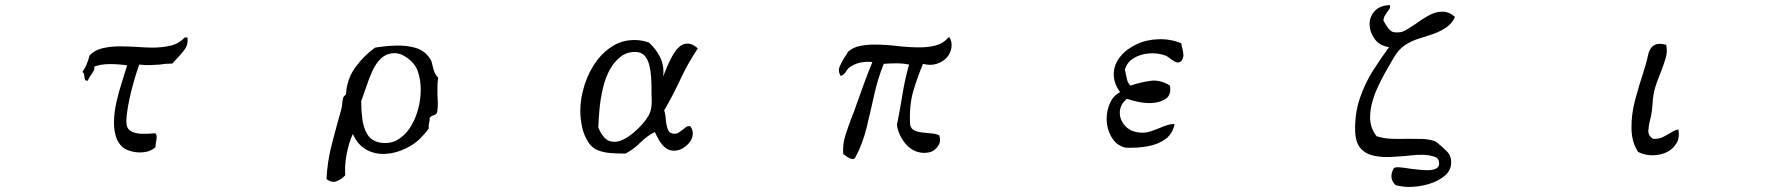

<svg xmlns="http://www.w3.org/2000/svg" viewBox="-20 -646 7040 758"><path d="M720 -498Q724 -470 707.5 -448.5Q691 -427 673 -409Q670 -405 666.5 -401.5Q663 -398 660 -395Q645 -395 633 -394Q621 -393 610 -391Q592 -390 574 -389Q556 -388 530 -391Q524 -376 515.5 -348.5Q507 -321 498.5 -287.5Q490 -254 484.5 -221.5Q479 -189 479 -165Q479 -140 495 -129.5Q511 -119 537.5 -118Q564 -117 594 -120Q599 -112 598.5 -103.5Q598 -95 596 -85Q595 -80 594.5 -75Q594 -70 594 -65Q576 -49 550.5 -45.5Q525 -42 501 -48Q477 -54 464 -65Q445 -82 437.5 -107Q430 -132 430 -161Q430 -200 439.5 -242Q449 -284 461.5 -322.5Q474 -361 482 -388Q449 -393 413.5 -393Q378 -393 352 -383Q354 -374 350.5 -367.5Q347 -361 342 -354Q338 -348 334 -342Q330 -336 327 -328Q318 -326 316 -331.5Q314 -337 313 -344Q313 -350 311.5 -355Q310 -360 305 -361Q315 -375 322 -392Q329 -409 334 -428Q354 -448 382.5 -455Q411 -462 444 -463Q462 -463 480.5 -462.5Q499 -462 517 -461Q533 -460 549 -459Q565 -458 581 -458Q619 -458 652.5 -465.5Q686 -473 709 -498Z M1710 -339Q1707 -322 1707 -306Q1707 -290 1707 -273Q1708 -257 1708.5 -240Q1709 -223 1706 -203Q1702 -193 1691.5 -190.5Q1681 -188 1676 -180Q1677 -174 1676 -169.5Q1675 -165 1674 -161Q1673 -156 1672.5 -151Q1672 -146 1673 -139Q1657 -117 1636.5 -97Q1616 -77 1584 -61Q1544 -41 1502.5 -38.5Q1461 -36 1426.5 -55Q1392 -74 1373 -117Q1358 -85 1349 -40Q1340 5 1343 46Q1328 62 1309 69.5Q1290 77 1269 61Q1272 -8 1291 -80.5Q1310 -153 1328 -217Q1329 -222 1330 -227Q1331 -232 1331 -237Q1332 -248 1334 -257Q1336 -266 1346 -273Q1349 -334 1383.5 -381Q1418 -428 1461 -458Q1503 -465 1544 -466Q1585 -467 1619 -457.5Q1653 -448 1673 -421Q1683 -409 1686 -394.5Q1689 -380 1693.5 -366Q1698 -352 1710 -339ZM1629 -366Q1619 -394 1590.5 -415.5Q1562 -437 1536 -436Q1505 -435 1484.5 -415.5Q1464 -396 1450.5 -366.5Q1437 -337 1426.5 -305Q1416 -273 1406 -246Q1406 -211 1410.5 -175.5Q1415 -140 1431 -114.5Q1447 -89 1481 -83Q1519 -77 1548.5 -93.5Q1578 -110 1598.5 -141.5Q1619 -173 1630 -212.5Q1641 -252 1641 -292Q1641 -332 1629 -366Z M2735 -455Q2696 -397 2666.5 -333.5Q2637 -270 2602 -210Q2607 -197 2608.5 -175Q2610 -153 2616.5 -135.5Q2623 -118 2644 -118Q2653 -118 2660 -123Q2667 -128 2674 -133Q2681 -139 2688 -144Q2695 -149 2705 -148Q2715 -135 2715 -120Q2715 -93 2691 -72Q2667 -51 2641 -51Q2621 -51 2606.5 -63Q2592 -75 2582 -92.5Q2572 -110 2565 -125Q2534 -109 2508 -83Q2482 -57 2450 -40H2434Q2413 -40 2388 -42Q2363 -44 2341 -52.5Q2319 -61 2305 -81Q2286 -109 2278.5 -142.5Q2271 -176 2271 -209Q2271 -259 2288.5 -313Q2306 -367 2339 -410Q2366 -445 2402.5 -466.5Q2439 -488 2485 -488Q2500 -488 2514 -485.5Q2528 -483 2542 -478Q2571 -452 2587 -418Q2603 -384 2598 -344Q2598 -344 2603.5 -357.5Q2609 -371 2613 -381Q2622 -402 2633.5 -423.5Q2645 -445 2660 -459.5Q2675 -474 2693 -474Q2705 -474 2715.5 -468.5Q2726 -463 2735 -455ZM2552 -302Q2552 -319 2550.5 -342Q2549 -365 2543.5 -388Q2538 -411 2525 -426Q2512 -441 2488 -441Q2454 -441 2430 -422Q2406 -403 2389 -374Q2370 -340 2360 -296.5Q2350 -253 2346.5 -212.5Q2343 -172 2342 -143Q2350 -121 2365.5 -103.5Q2381 -86 2406 -86Q2425 -86 2448 -99Q2471 -112 2493 -132.5Q2515 -153 2531 -175Q2547 -197 2550 -215Q2553 -229 2553 -246Q2553 -263 2552 -279Q2552 -285 2552 -291Q2552 -297 2552 -302Z M3729 -498Q3740 -478 3736 -456.5Q3732 -435 3718 -419Q3703 -402 3678 -394Q3653 -386 3624 -394Q3602 -342 3585.5 -286Q3569 -230 3573 -153Q3577 -137 3590 -131Q3603 -125 3620 -123Q3637 -121 3655.5 -119.5Q3674 -118 3688 -112Q3696 -87 3683 -69Q3670 -51 3654 -46Q3632 -40 3612 -44Q3592 -48 3576 -59Q3553 -76 3538.5 -102Q3524 -128 3521 -153Q3533 -212 3543 -274Q3553 -336 3569 -391Q3545 -396 3520 -396Q3495 -396 3469 -394Q3446 -338 3431.5 -272.5Q3417 -207 3401.5 -143Q3386 -79 3358 -27Q3354 -17 3345.5 -18Q3337 -19 3328 -24.5Q3319 -30 3313 -35Q3310 -37 3309 -38Q3306 -75 3317.5 -111.5Q3329 -148 3343 -184Q3347 -194 3351 -204Q3355 -214 3358 -224Q3374 -270 3390.5 -314.5Q3407 -359 3424 -401Q3378 -406 3343 -386Q3328 -378 3321 -365Q3314 -352 3299 -346Q3287 -365 3295.5 -384.5Q3304 -404 3315 -421Q3319 -426 3322.5 -431.5Q3326 -437 3328 -442Q3348 -459 3374.5 -464.5Q3401 -470 3432 -470Q3475 -470 3521.5 -464.5Q3568 -459 3611 -459Q3646 -459 3675.5 -467Q3705 -475 3724 -498Z M4644 -405Q4632 -396 4622 -401Q4612 -406 4602 -413Q4597 -417 4591.5 -421Q4586 -425 4580 -427Q4549 -438 4515 -435Q4481 -432 4455 -416Q4429 -400 4421 -371Q4425 -354 4428.5 -336Q4432 -318 4443 -308Q4485 -322 4523 -327Q4561 -332 4599 -308Q4605 -270 4581 -255Q4557 -240 4522 -239Q4497 -239 4472.5 -244Q4448 -249 4429 -256Q4399 -231 4401 -197Q4402 -171 4422 -149Q4442 -127 4476 -123Q4499 -120 4519.5 -126.5Q4540 -133 4559 -141Q4575 -148 4589.5 -152.5Q4604 -157 4617 -156Q4610 -119 4582.5 -98Q4555 -77 4513.5 -69Q4472 -61 4424 -63Q4387 -71 4367.5 -106Q4348 -141 4349 -181Q4350 -213 4363 -241Q4376 -269 4402 -282Q4377 -317 4377 -352Q4377 -390 4401.5 -421Q4426 -452 4466.5 -471Q4507 -490 4553 -491Q4600 -493 4644 -475Q4644 -469 4645.5 -464Q4647 -459 4648 -454Q4651 -442 4652 -430.5Q4653 -419 4644 -405Z M5724 -579Q5712 -553 5691 -538.5Q5670 -524 5644 -514Q5616 -504 5584.5 -494.5Q5553 -485 5527 -468Q5502 -452 5481.5 -417Q5461 -382 5445 -353Q5434 -333 5420.5 -304.5Q5407 -276 5398 -244.5Q5389 -213 5389 -182Q5389 -162 5395.5 -143Q5402 -124 5415 -108Q5445 -99 5475.5 -98Q5506 -97 5536 -98Q5564 -98 5591.5 -97.5Q5619 -97 5645 -89Q5648 -87 5650.5 -85Q5653 -83 5656 -81Q5675 -66 5692.5 -48Q5710 -30 5709 -4Q5709 27 5683 48.5Q5657 70 5619 81Q5581 92 5542 92Q5528 92 5515 90Q5502 88 5490 85Q5461 58 5482 19Q5487 13 5505.5 14.5Q5524 16 5547 20Q5565 22 5582.5 24Q5600 26 5616 26Q5639 26 5652 18Q5665 10 5660 -11Q5657 -23 5642.5 -27.5Q5628 -32 5619 -33Q5599 -36 5575.5 -34.5Q5552 -33 5526 -30Q5508 -29 5489.5 -27.5Q5471 -26 5453 -26Q5421 -26 5393.5 -34Q5366 -42 5349 -63.5Q5332 -85 5330 -126Q5328 -198 5348.5 -258Q5369 -318 5401 -368Q5433 -418 5464 -460Q5427 -465 5407.5 -491.5Q5388 -518 5387 -548Q5386 -577 5405.5 -600.5Q5425 -624 5467 -626Q5469 -618 5465.5 -611.5Q5462 -605 5456 -598Q5451 -591 5446.5 -583Q5442 -575 5442 -564Q5444 -561 5446 -557.5Q5448 -554 5450 -550Q5459 -535 5470 -525Q5481 -515 5509 -519Q5521 -521 5536 -530.5Q5551 -540 5568 -551Q5592 -569 5619.5 -584.5Q5647 -600 5674 -600Q5702 -600 5724 -579Z M6606 -135Q6612 -104 6599.5 -82Q6587 -60 6564 -47Q6539 -34 6507.5 -33Q6476 -32 6447 -46Q6434 -66 6427.5 -90Q6421 -114 6421 -141Q6420 -195 6436 -254Q6452 -313 6468 -361Q6470 -368 6472 -374.5Q6474 -381 6476 -387Q6482 -407 6486 -427Q6490 -447 6501 -460Q6509 -469 6522.5 -472Q6536 -475 6558 -469Q6564 -443 6555.5 -415Q6547 -387 6535 -357Q6529 -342 6523 -326Q6517 -310 6513 -295Q6506 -270 6504.5 -241Q6503 -212 6498 -187Q6497 -183 6496 -179.5Q6495 -176 6494 -172Q6489 -151 6487.5 -131Q6486 -111 6506 -98Q6528 -97 6542 -103.5Q6556 -110 6569 -118Q6577 -123 6586 -128Q6595 -133 6606 -135Z"/></svg>

Font: Yuji Boku
Style: Regular
Weight: 400
Designer: Kataoka Yuji
Foundry: Kinuta Font Factory
Version: Version 3.002